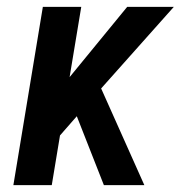

<svg xmlns="http://www.w3.org/2000/svg" viewBox="-20 -540 540 560"><path d="M283 0 204 -201 155 -145 131 0H19L105 -520H217L183 -315L351 -520H487L275 -282L401 0Z"/></svg>

Font: Iosevka
Style: Bold Italic
Weight: 700
Italic angle: -9°
Monospace: yes
Designer: Belleve Invis
Foundry: Belleve Invis
Version: Version 32.5.0; ttfautohint (v1.8.4)